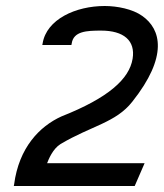

<svg xmlns="http://www.w3.org/2000/svg" viewBox="-20 -610 546 640"><path d="M27 5 26 10H429L462 -66H137C142 -79 156 -114 182 -130C285 -191 366 -201 421 -271C541 -422 517 -513 454 -557C422 -580 370 -590 329 -590C233 -590 135 -546 122 -465L121 -460H218L219 -465C225 -506 269 -508 317 -508C392 -508 432 -475 422 -414C411 -347 342 -284 185 -222C112 -189 43 -118 27 5Z"/></svg>

Font: Charger Sport
Style: SeBdExtObl
Weight: 600
Designer: Jasper
Foundry: Cannot Into Space Fonts
Version: Version 1.1